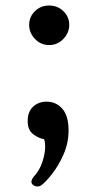

<svg xmlns="http://www.w3.org/2000/svg" viewBox="-20 -506 363 704"><path d="M86.9 -415Q86.9 -444.3 108.2 -465.1Q129.4 -485.8 160.2 -485.8Q190.9 -485.8 212.4 -465.1Q233.9 -444.3 233.9 -415Q233.9 -385.7 212.4 -363.3Q190.9 -340.8 160.2 -340.8Q129.4 -340.8 108.2 -363.3Q86.9 -385.7 86.9 -415ZM117.7 177.7Q109.4 177.7 102.3 172.9Q95.2 168 95.2 160.2Q95.2 151.9 105.5 139.6Q125 118.7 135.3 87.9Q145.5 57.1 145.5 31.7Q145.5 22.5 144.5 15.6Q143.6 8.8 141.6 4.4Q121.1 1 101.3 -14.2Q81.5 -29.3 81.5 -62Q81.5 -96.7 101.6 -115Q121.6 -133.3 150.4 -133.3Q185.5 -133.3 208.5 -107.4Q231.4 -81.5 231.4 -27.8Q231.4 18.1 213.1 59.8Q194.8 101.6 171.1 131.6Q147.5 161.6 130.9 173.8Q125.5 177.7 117.7 177.7Z"/></svg>

Font: Gelasio Medium
Style: Regular
Weight: 500
Designer: Eben Sorkin
Foundry: Eben Sorkin
Version: Version 1.008